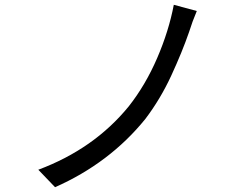

<svg xmlns="http://www.w3.org/2000/svg" viewBox="-20 -765 1040 802"><path d="M802 -719Q783 -674 770 -632Q741 -548 695.5 -449.5Q650 -351 587 -268Q438 -84 210 17L140 -56Q373 -143 518 -321Q588 -410 636.5 -522.5Q685 -635 706 -745Z"/></svg>

Font: Noto Sans CJK KR Regular (TTF)
Style: Regular
Weight: 400
Designer: Ryoko NISHIZUKA 西塚涼子 (kana & ideographs); Paul D. Hunt (Latin, Greek & Cyrillic); Wenlong ZHANG 张文龙 (bopomofo); Sandoll 
Foundry: Adobe Systems Incorporated
Version: Version 1.004;PS 1.004;hotconv 1.0.82;makeotf.lib2.5.63406